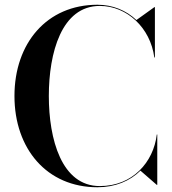

<svg xmlns="http://www.w3.org/2000/svg" viewBox="-20 -780 724 810"><path d="M643.5 -212.5H641.5C627.5 -95.5 539 5 401 5C239.5 5 186 -193 186 -375C186 -557 239.5 -755 401 -755C515 -755 614.5 -663.5 631 -537.5H633.5V-750H631.5L555.5 -695.5C512.5 -736 456 -760 391 -760C178 -760 41 -598 41 -375C41 -152 178 10 391 10C466.5 10 528.5 -16.5 572.5 -60L641.5 0H643.5Z"/></svg>

Font: Bodoni* 96pt Medium
Style: Regular
Weight: 500
Version: Version 2.3